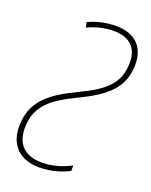

<svg xmlns="http://www.w3.org/2000/svg" viewBox="-138 -799 697 885"><g transform="rotate(20 210.0 -357.0)"><path d="M165 10C231 10 279 -10 310 -25V-52C273 -33 226 -15 168 -15C85 -15 41 -60 41 -137C41 -249 109 -298 223 -353C351 -415 420 -473 420 -588C420 -674 368 -724 277 -724C222 -724 174 -710 142 -694L147 -669C185 -687 231 -699 275 -699C351 -699 393 -659 393 -588C393 -485 337 -436 215 -378C87 -317 14 -258 14 -136C14 -46 68 10 165 10Z"/></g></svg>

Font: Noto Sans Condensed Thin
Style: Italic
Weight: 100
Width: 3
Italic angle: -12°
Designer: Monotype Design Team
Foundry: Monotype Imaging Inc.
Version: Version 2.013